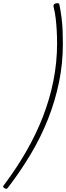

<svg xmlns="http://www.w3.org/2000/svg" viewBox="-30 -1096 411 1194"><path d="M-4 53Q71 -47 132 -152.5Q193 -258 236 -368Q279 -478 302 -593Q325 -708 325 -826Q325 -862 323 -901.5Q321 -941 316.5 -980.5Q312 -1020 303 -1054Q302 -1065 306 -1069.5Q310 -1074 319 -1075Q328 -1077 333 -1075.5Q338 -1074 339 -1069Q347 -1030 352.5 -988Q358 -946 359.5 -904Q361 -862 361 -824Q361 -701 337 -584.5Q313 -468 269 -356.5Q225 -245 162 -139Q99 -33 21 69Q16 76 11.5 77.5Q7 79 -1 75Q-9 71 -10 65.5Q-11 60 -4 53Z"/></svg>

Font: Playwrite RO Thin
Style: Regular
Weight: 250
Version: Version 1.002